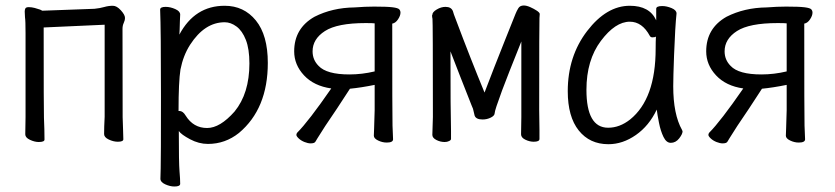

<svg xmlns="http://www.w3.org/2000/svg" viewBox="-20 -507 3040 699"><path d="M121 10Q106 10 89 2Q72 -6 72 -18Q72 -43 73 -81V-386Q73 -432 71 -444L70 -465Q70 -472 72.5 -476.5Q75 -481 85 -481Q95 -481 106.5 -478Q118 -475 126 -472L134 -468L324 -475Q344 -477 359.5 -481.5Q375 -486 391 -486Q405 -486 420 -469.5Q435 -453 435 -442Q435 -433 430.5 -423.5Q426 -414 426 -402Q426 -101 426.5 -80.5Q427 -60 428 -36Q429 -12 429 0Q429 9 409 9Q393 9 376 1Q359 -7 359 -19Q359 -44 361 -82V-417L139 -407Q139 -100 140 -79Q142 -34 142 1Q142 10 121 10Z M615 172Q599 172 581.5 164Q564 156 564 144Q564 132 565 106Q566 80 566 -157Q566 -403 563 -472Q563 -482 583 -482Q600 -482 618 -474Q636 -466 636 -454Q636 -448 635 -432Q634 -416 634 -399L633 -381Q689 -486 798 -486Q868 -486 911.5 -432.5Q955 -379 955 -278Q955 -111 850 -23Q800 17 737 17Q704 17 672 0Q640 -17 631 -30Q631 87 633.5 116Q636 145 636 162Q636 172 615 172ZM734 -41Q781 -41 834 -101Q888 -167 888 -276Q888 -329 875 -362Q862 -395 841 -410.5Q820 -426 798 -426Q725 -426 672 -344Q647 -305 637 -254Q630 -210 630 -103Q631 -103 633 -103Q646 -103 656 -86Q684 -41 734 -41Z M1111 15Q1101 15 1088.5 10Q1076 5 1067.5 -3Q1059 -11 1059 -16Q1059 -20 1062 -24Q1103 -65 1186 -185Q1123 -194 1087 -232.5Q1051 -271 1051 -320Q1051 -404 1125 -446Q1190 -479 1271 -480Q1310 -483 1342 -483Q1389 -483 1409 -480.5Q1429 -478 1433.5 -473Q1438 -468 1438 -461Q1438 -450 1429 -436.5Q1420 -423 1408 -421Q1408 -81 1409 -50Q1410 -19 1411 0Q1411 12 1388 12Q1372 12 1356.5 4.5Q1341 -3 1341 -13L1342 -40L1344 -106V-198Q1295 -188 1254 -184L1207 -112Q1157 -39 1136 -4Q1132 2 1128.5 8.5Q1125 15 1111 15ZM1252 -236Q1298 -236 1344 -247V-422Q1336 -423 1311 -423Q1208 -423 1163 -394Q1118 -365 1118 -320Q1118 -289 1140 -267Q1169 -236 1252 -236Z M1599 10Q1583 10 1568.5 2.5Q1554 -5 1554 -16L1556 -81Q1556 -432 1554.5 -438.5Q1553 -445 1553 -450Q1553 -452 1554 -453Q1554 -463 1570 -472.5Q1586 -482 1602 -482Q1623 -482 1629 -466Q1630 -460 1641 -432Q1692 -296 1744 -170Q1777 -257 1819 -362L1857 -457Q1861 -467 1867 -477Q1873 -487 1887 -487Q1897 -487 1910.5 -481Q1924 -475 1934.5 -468Q1945 -461 1945 -456Q1945 -449 1944 -441.5Q1943 -434 1943 -106L1944 -34V-1Q1944 9 1923 9Q1908 9 1892.5 1.5Q1877 -6 1877 -18L1878 -81V-356Q1866 -326 1835 -248L1808 -178Q1781 -105 1781 -95.5Q1781 -86 1767 -79Q1753 -72 1737 -72Q1713 -72 1708 -86L1702 -111L1697 -123Q1653 -234 1620 -320Q1620 -97 1622 -30V-1Q1622 3 1615 6.5Q1608 10 1599 10Z M2195 18Q2127 18 2087 -32Q2047 -82 2047 -175Q2047 -302 2117.5 -394Q2188 -486 2273 -486Q2345 -486 2369 -433V-475Q2369 -485 2391 -485Q2407 -485 2425 -477.5Q2443 -470 2443 -458Q2438 -411 2434 -306Q2431 -225 2431 -193Q2431 -91 2463 -34L2465 -29Q2465 -19 2452.5 -3Q2440 13 2422 13Q2406 13 2395.5 -8.5Q2385 -30 2379 -60.5Q2373 -91 2371 -108Q2343 -49 2295 -15.5Q2247 18 2195 18ZM2194 -42Q2236 -42 2274 -72Q2367 -147 2367 -330Q2367 -356 2368 -374Q2365 -371 2355 -371Q2349 -371 2346 -376Q2318 -428 2273 -428Q2220 -428 2167.5 -358Q2115 -288 2115 -180Q2115 -42 2194 -42Z M2611 15Q2601 15 2588.5 10Q2576 5 2567.5 -3Q2559 -11 2559 -16Q2559 -20 2562 -24Q2603 -65 2686 -185Q2623 -194 2587 -232.5Q2551 -271 2551 -320Q2551 -404 2625 -446Q2690 -479 2771 -480Q2810 -483 2842 -483Q2889 -483 2909 -480.5Q2929 -478 2933.5 -473Q2938 -468 2938 -461Q2938 -450 2929 -436.5Q2920 -423 2908 -421Q2908 -81 2909 -50Q2910 -19 2911 0Q2911 12 2888 12Q2872 12 2856.5 4.5Q2841 -3 2841 -13L2842 -40L2844 -106V-198Q2795 -188 2754 -184L2707 -112Q2657 -39 2636 -4Q2632 2 2628.5 8.5Q2625 15 2611 15ZM2752 -236Q2798 -236 2844 -247V-422Q2836 -423 2811 -423Q2708 -423 2663 -394Q2618 -365 2618 -320Q2618 -289 2640 -267Q2669 -236 2752 -236Z"/></svg>

Font: LXGW WenKai Mono Lite
Style: Regular
Weight: 400
Monospace: yes
Designer: LXGW / Fontworks Inc.
Foundry: LXGW / Fontworks Inc.
Version: Version 1.520; June 14, 2025